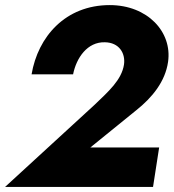

<svg xmlns="http://www.w3.org/2000/svg" viewBox="-21 -734 682 754"><path d="M-1 0H580L604 -155H334L514 -301C577 -351 628 -414 639 -491C656 -609 558 -714 410 -714C236 -714 128 -590 103 -442H266C279 -507 322 -570 391 -568C447 -567 472 -525 466 -481C457 -420 404 -374 351 -323Z"/></svg>

Font: Jost*
Style: Bold Italic
Weight: 700
Italic angle: -10°
Version: Version 3.7